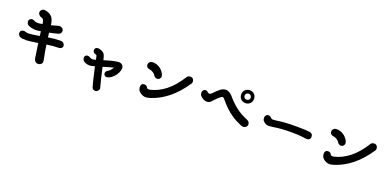

<svg xmlns="http://www.w3.org/2000/svg" viewBox="1 -1819 5987 2945"><g transform="rotate(20 2994.5 -346.0)"><path d="M835 -373Q835 -353 817 -339Q799 -325 773 -325Q690 -325 581 -308Q595 -208 613 -121Q626 -64 626 -42Q626 -18 606.5 -1.5Q587 15 554 15Q529 15 511 -5Q493 -25 490 -48Q474 -143 460 -250L455 -287Q304 -264 267 -264Q227 -264 205.5 -266.5Q184 -269 164 -278Q128 -295 128 -338Q128 -360 145 -373.5Q162 -387 185 -387Q200 -387 213 -382Q240 -373 261 -373Q278 -373 333.5 -380Q389 -387 440 -396L431 -470Q379 -461 345 -461Q289 -461 231 -485Q212 -493 202.5 -510.5Q193 -528 193 -548Q193 -569 208.5 -583.5Q224 -598 245 -598Q260 -598 266 -594Q286 -583 303 -578Q320 -573 346 -573Q364 -573 417 -583Q412 -618 405.5 -635.5Q399 -653 390.5 -660Q382 -667 367 -671Q340 -680 324.5 -697.5Q309 -715 309 -735Q309 -760 327.5 -778Q346 -796 372 -796Q397 -796 429.5 -784.5Q462 -773 489 -749Q531 -712 544 -610Q628 -632 662 -642Q667 -644 676 -644Q700 -644 721 -627.5Q742 -611 742 -586Q742 -566 731 -550Q720 -534 701 -528Q637 -510 556 -493Q559 -459 565 -419Q670 -437 763 -437Q801 -437 818 -417Q835 -397 835 -373Z M1797 -361Q1797 -328 1778 -288.5Q1759 -249 1727 -215Q1695 -181 1658 -164Q1654 -162 1640 -158Q1626 -154 1619 -153Q1598 -153 1583.5 -166.5Q1569 -180 1569 -199Q1569 -213 1576 -226Q1583 -239 1595 -246Q1649 -276 1674 -329Q1603 -312 1507 -282L1510 -266Q1541 -121 1579 19Q1581 25 1583 34Q1585 43 1585 50Q1585 69 1567 86.5Q1549 104 1523 104Q1506 104 1491.5 95Q1477 86 1472 69Q1459 30 1435 -69.5Q1411 -169 1394 -249Q1328 -232 1315 -232Q1256 -232 1215 -260Q1203 -269 1195.5 -285Q1188 -301 1188 -317Q1188 -340 1203.5 -352Q1219 -364 1236 -364Q1242 -364 1250 -362.5Q1258 -361 1261 -358Q1296 -337 1319 -337Q1334 -337 1374 -347Q1364 -402 1358 -416Q1356 -419 1345.5 -423.5Q1335 -428 1323 -431Q1310 -435 1302 -448.5Q1294 -462 1294 -481Q1294 -502 1309.5 -514Q1325 -526 1346 -526Q1376 -526 1412.5 -507Q1449 -488 1460 -461Q1471 -436 1484 -381Q1658 -435 1721 -435Q1754 -435 1775.5 -413.5Q1797 -392 1797 -361Z M2301 -424Q2287 -451 2256 -470Q2225 -489 2199 -491Q2175 -493 2158 -508.5Q2141 -524 2141 -553Q2141 -574 2160 -592.5Q2179 -611 2207 -611Q2266 -611 2315.5 -581Q2365 -551 2397 -495Q2401 -488 2405.5 -474.5Q2410 -461 2410 -451Q2410 -429 2394 -412Q2378 -395 2353 -395Q2337 -395 2322.5 -403.5Q2308 -412 2301 -424ZM2154 -155Q2149 -175 2149 -190Q2149 -217 2162.5 -232.5Q2176 -248 2202 -248Q2218 -248 2231.5 -241.5Q2245 -235 2250 -224Q2261 -198 2287 -198Q2304 -198 2312 -200Q2437 -229 2552 -318Q2667 -407 2774 -577Q2781 -589 2795.5 -595Q2810 -601 2827 -601Q2855 -601 2870.5 -582Q2886 -563 2886 -540Q2886 -519 2876 -505Q2765 -340 2638.5 -237Q2512 -134 2368 -86Q2311 -68 2287 -68Q2250 -68 2208.5 -92Q2167 -116 2154 -155Z M3810 -162Q3718 -200 3647.5 -248Q3577 -296 3529.5 -343.5Q3482 -391 3429 -454Q3420 -465 3412.5 -470.5Q3405 -476 3395 -476Q3386 -476 3366 -461Q3338 -443 3251 -349Q3242 -338 3223.5 -331.5Q3205 -325 3188 -325Q3160 -325 3129.5 -341.5Q3099 -358 3079 -384Q3073 -391 3069.5 -403.5Q3066 -416 3066 -428Q3066 -454 3081.5 -470.5Q3097 -487 3119 -487Q3126 -487 3137 -481.5Q3148 -476 3152 -471Q3166 -454 3187 -454Q3195 -454 3206.5 -461.5Q3218 -469 3225 -476Q3282 -537 3327 -571Q3344 -583 3366 -590.5Q3388 -598 3408 -598Q3436 -598 3465.5 -581Q3495 -564 3513 -542Q3579 -462 3662.5 -393.5Q3746 -325 3870 -275Q3890 -267 3900.5 -250Q3911 -233 3911 -215Q3911 -188 3891 -171Q3871 -154 3846 -154Q3839 -154 3828 -156.5Q3817 -159 3810 -162ZM3649 -612Q3649 -657 3679 -687Q3709 -717 3754 -717Q3799 -717 3829 -687Q3859 -657 3859 -612Q3859 -567 3829 -537Q3799 -507 3754 -507Q3709 -507 3679 -537Q3649 -567 3649 -612ZM3804 -612Q3804 -633 3790 -647Q3776 -661 3754 -661Q3732 -661 3718.5 -647Q3705 -633 3705 -612Q3705 -591 3718.5 -577Q3732 -563 3754 -563Q3776 -563 3790 -577Q3804 -591 3804 -612Z M4115 -348Q4101 -362 4101 -395Q4101 -419 4115.5 -436.5Q4130 -454 4151 -454Q4178 -454 4196 -436Q4216 -414 4240 -414Q4262 -414 4308 -420Q4420 -439 4599 -439Q4673 -439 4725 -437.5Q4777 -436 4827 -430Q4855 -427 4870.5 -412Q4886 -397 4886 -366Q4886 -342 4871.5 -327Q4857 -312 4832 -312Q4805 -312 4763 -319Q4699 -329 4580 -329Q4480 -329 4410.5 -323.5Q4341 -318 4266 -306Q4223 -301 4207 -301Q4181 -301 4158.5 -312Q4136 -323 4115 -348Z M5301 -424Q5287 -451 5256 -470Q5225 -489 5199 -491Q5175 -493 5158 -508.5Q5141 -524 5141 -553Q5141 -574 5160 -592.5Q5179 -611 5207 -611Q5266 -611 5315.5 -581Q5365 -551 5397 -495Q5401 -488 5405.5 -474.5Q5410 -461 5410 -451Q5410 -429 5394 -412Q5378 -395 5353 -395Q5337 -395 5322.5 -403.5Q5308 -412 5301 -424ZM5154 -155Q5149 -175 5149 -190Q5149 -217 5162.5 -232.5Q5176 -248 5202 -248Q5218 -248 5231.5 -241.5Q5245 -235 5250 -224Q5261 -198 5287 -198Q5304 -198 5312 -200Q5437 -229 5552 -318Q5667 -407 5774 -577Q5781 -589 5795.5 -595Q5810 -601 5827 -601Q5855 -601 5870.5 -582Q5886 -563 5886 -540Q5886 -519 5876 -505Q5765 -340 5638.5 -237Q5512 -134 5368 -86Q5311 -68 5287 -68Q5250 -68 5208.5 -92Q5167 -116 5154 -155Z"/></g></svg>

Font: Tsukimi Rounded
Style: Bold
Weight: 700
Designer: Takashi Funayama
Foundry: Takashi Funayama
Version: Version 1.032; ttfautohint (v1.8.3)